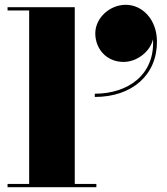

<svg xmlns="http://www.w3.org/2000/svg" viewBox="-20 -780 694 800"><path d="M377 -641C377 -578 422 -522 495 -522C550 -522 605.5 -564 617.5 -616.5C626 -467.5 512 -389.5 375 -389.5V-376C530 -376 634 -467 634 -606C634 -699 573 -760 504 -760C436 -760 377 -704 377 -641ZM11.5 -13.5V0H381.5V-13.5H291.5V-750H11.5V-736.5H101.5V-13.5Z"/></svg>

Font: Bodoni* 16pt Fatface
Style: Regular
Weight: 900
Version: Version 2.3